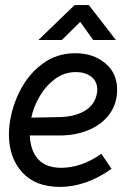

<svg xmlns="http://www.w3.org/2000/svg" viewBox="-20 -724 548 754"><path d="M15 -196Q15 -217 18 -239Q27 -306 59.5 -369.5Q92 -433 147.5 -474Q203 -515 276 -515Q346 -515 393 -476Q440 -437 440 -372Q440 -316 409 -274.5Q378 -233 323.5 -211.5Q269 -190 200 -192H97Q100 -130 131 -97.5Q162 -65 220 -65Q300 -65 378 -120L418 -61Q318 10 215 10Q119 10 67 -47.5Q15 -105 15 -196ZM361 -360Q362 -364 362 -372Q362 -405 338 -423Q314 -441 278 -441Q232 -441 195 -413Q158 -385 134.5 -343.5Q111 -302 103 -262L206 -264Q271 -264 312.5 -288.5Q354 -313 361 -360ZM273 -704H329L435 -567H346L295 -638L223 -567H131Z"/></svg>

Font: Bellota
Style: Bold Italic
Weight: 700
Italic angle: -7.5°
Designer: Kemie Guaida
Foundry: Kemie Guaida
Version: Version 4.001